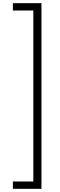

<svg xmlns="http://www.w3.org/2000/svg" viewBox="-20 -940 379 1210"><path d="M61.2 250V203.8H190V-873.8H61.2V-920H241.2V250Z"/></svg>

Font: Now Light
Style: Regular
Weight: 300
Designer: Alfredo Marco Pradil
Foundry: Alfredo Marco Pradil
Version: Version 1.002;PS 001.002;hotconv 1.0.88;makeotf.lib2.5.64775